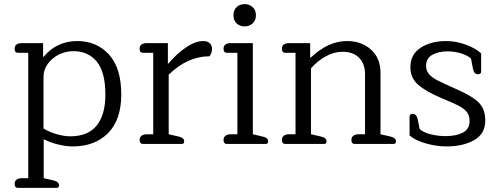

<svg xmlns="http://www.w3.org/2000/svg" viewBox="-20 -698 2416 931"><path d="M51 193Q51 180 60.5 173Q70 166 86 166H117V-442H67Q51 -442 51 -462Q51 -476 60.5 -482.5Q70 -489 86 -489H189V-423H192Q222 -460 263.5 -479.5Q305 -499 354 -499Q449 -499 508.5 -433.5Q568 -368 568 -240Q568 -117 504 -52.5Q440 12 332 12Q300 12 261.5 2.5Q223 -7 192 -23V166L240 177Q266 183 266 201Q266 213 255 213H67Q51 213 51 193ZM491 -239Q491 -349 449 -399.5Q407 -450 336 -450Q298 -450 264.5 -433Q231 -416 211 -387.5Q191 -359 191 -325V-75Q216 -59 253 -48Q290 -37 320 -37Q407 -37 449 -89.5Q491 -142 491 -239Z M657 -20Q657 -33 666.5 -40Q676 -47 692 -47H723V-442H673Q657 -442 657 -462Q657 -476 666.5 -482.5Q676 -489 692 -489H794V-390H797Q835 -436 881 -467.5Q927 -499 965 -499Q986 -499 997 -488.5Q1008 -478 1008 -460Q1008 -450 1004.5 -440.5Q1001 -431 995 -425Q890 -425 798 -336V-47L846 -36Q860 -33 866.5 -27.5Q873 -22 873 -12Q873 0 861 0H673Q657 0 657 -20Z M1112 -624Q1112 -649 1127.5 -663.5Q1143 -678 1166 -678Q1189 -678 1205 -663.5Q1221 -649 1221 -624Q1221 -599 1205 -584.5Q1189 -570 1166 -570Q1143 -570 1127.5 -584.5Q1112 -599 1112 -624ZM1064 -20Q1064 -33 1073.5 -40Q1083 -47 1099 -47H1131V-442H1080Q1064 -442 1064 -462Q1064 -476 1073.5 -482.5Q1083 -489 1099 -489H1206V-47L1253 -36Q1267 -33 1273.5 -27.5Q1280 -22 1280 -12Q1280 0 1268 0H1080Q1064 0 1064 -20Z M1347 -20Q1347 -33 1356.5 -40Q1366 -47 1382 -47H1413V-442H1363Q1347 -442 1347 -462Q1347 -476 1356.5 -482.5Q1366 -489 1382 -489H1484V-419H1487Q1572 -499 1662 -499Q1733 -499 1779 -457.5Q1825 -416 1825 -345V-47L1873 -36Q1900 -30 1900 -12Q1900 0 1888 0H1700Q1684 0 1684 -20Q1684 -33 1693.5 -40Q1703 -47 1719 -47H1750V-339Q1750 -388 1721.5 -417.5Q1693 -447 1640 -447Q1601 -447 1561 -425.5Q1521 -404 1488 -367V-47L1536 -36Q1550 -33 1556.5 -27.5Q1563 -22 1563 -12Q1563 0 1551 0H1363Q1347 0 1347 -20Z M1966 -41V-132Q1966 -146 1981 -146Q2000 -146 2006 -117L2015 -72Q2034 -55 2069.5 -46.5Q2105 -38 2140 -38Q2192 -38 2224.5 -55Q2257 -72 2257 -111Q2257 -138 2244 -154.5Q2231 -171 2204.5 -185Q2178 -199 2119 -223Q2042 -256 2006 -288.5Q1970 -321 1970 -372Q1970 -435 2020.5 -467Q2071 -499 2143 -499Q2192 -499 2240 -481Q2288 -463 2313 -439V-351Q2313 -338 2298 -338Q2288 -338 2282 -344.5Q2276 -351 2273 -366L2264 -414Q2246 -430 2214.5 -439.5Q2183 -449 2151 -449Q2106 -449 2076 -432Q2046 -415 2046 -379Q2046 -355 2060.5 -338.5Q2075 -322 2099 -309.5Q2123 -297 2188 -268Q2267 -234 2300 -202Q2333 -170 2333 -114Q2333 -49 2279 -18.5Q2225 12 2146 12Q2096 12 2045 -2.5Q1994 -17 1966 -41Z"/></svg>

Font: Maitree
Style: Regular
Weight: 400
Designer: CadsonDemak Team
Foundry: CadsonDemak
Version: Version 1.000